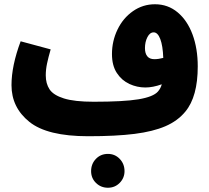

<svg xmlns="http://www.w3.org/2000/svg" viewBox="-20 -619 984 902"><path d="M909 -307Q909 -165 851 -95Q815 -51 757 -26Q699 -1 612 10Q525 21 394 21Q202 21 118 -46.5Q34 -114 34 -219Q34 -310 77 -425L218 -387Q207 -349 201 -320.5Q195 -292 195 -265Q195 -226 213 -199Q231 -172 280.5 -156.5Q330 -141 420 -141Q561 -141 630.5 -152.5Q700 -164 722 -189Q735 -204 740 -223Q698 -208 663 -208Q624 -208 588 -224.5Q552 -241 529 -276Q506 -311 506 -365Q506 -426 532 -480Q558 -534 604.5 -566.5Q651 -599 708 -599Q769 -599 814.5 -561Q860 -523 884.5 -457Q909 -391 909 -307ZM705 -341Q725 -341 747 -347Q745 -404 733 -435.5Q721 -467 702 -467Q684 -467 672.5 -444.5Q661 -422 661 -393Q661 -368 672 -354.5Q683 -341 705 -341ZM408 185Q408 151 430.5 127.5Q453 104 487 104Q520 104 542.5 127.5Q565 151 565 185Q565 217 542.5 240Q520 263 487 263Q454 263 431 240.5Q408 218 408 185Z"/></svg>

Font: Noto Sans Arabic CondBlack
Style: Regular
Weight: 900
Width: 3
Designer: Nadine Chahine
Foundry: Monotype Imaging Inc.
Version: Version 1.001